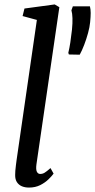

<svg xmlns="http://www.w3.org/2000/svg" viewBox="-20 -837 430 867"><path d="M144.5 -94.5Q141.5 -71.5 146.5 -61.5Q151.5 -51.5 161.5 -51.5Q172 -51.5 181 -56.8Q190 -62 208 -78L222 -53Q215 -43 199.5 -27.8Q184 -12.5 161.8 -1.2Q139.5 10 111 10Q92.5 10 78.5 4Q64.5 -2 56.2 -14.8Q48 -27.5 48.5 -47.5Q48.5 -54.5 49.2 -65.8Q50 -77 51.8 -90.2Q53.5 -103.5 55 -115L146.5 -747L82 -764.5L90.5 -798.5L227 -817L248 -804.5ZM340 -590 291 -591 288.5 -598.5Q293.5 -619 297.5 -645Q301.5 -671 305 -703Q308 -733 307.2 -755Q306.5 -777 302.5 -790.5L309 -808.5H386Q389.5 -795 389.5 -778.5Q389.5 -762 387 -736.5Q385 -715 377.5 -687.5Q370 -660 360 -634Q350 -608 340 -590Z"/></svg>

Font: Merriweather 24pt SemiCondensed
Style: Italic
Weight: 400
Width: 4
Italic angle: -7.8°
Designer: Eben Sorkin
Foundry: Eben Sorkin
Version: Version 2.101